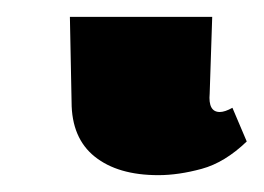

<svg xmlns="http://www.w3.org/2000/svg" viewBox="-20 32 314 228"><path d="M168 240Q120 240 92.5 218Q65 196 65 153L63 52H232L229 143Q227 165 241 165Q247 165 256 160L273 200Q247 225 219.5 232.5Q192 240 168 240Z"/></svg>

Font: Noto Serif Condensed Black
Style: Regular
Weight: 900
Width: 3
Designer: Monotype Design Team
Foundry: Monotype Imaging Inc.
Version: Version 2.015; ttfautohint (v1.8.4.7-5d5b)